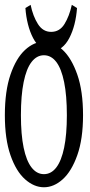

<svg xmlns="http://www.w3.org/2000/svg" viewBox="-25 -770 374 794"><path d="M156.7 4.4Q115.7 4.4 78.6 -28.6Q41.5 -61.5 18.3 -128.2Q-4.9 -194.8 -4.9 -293.5Q-4.9 -393.6 18.3 -461.4Q41.5 -529.3 78.6 -563.5Q115.7 -597.7 156.7 -597.7Q197.8 -597.7 234.4 -563.5Q271 -529.3 294.7 -461.4Q318.4 -393.6 318.4 -293.5Q318.4 -195.3 294.7 -128.4Q271 -61.5 234.4 -28.6Q197.8 4.4 156.7 4.4ZM156.7 -49.8Q186.5 -49.8 207.8 -77.4Q229 -105 240.2 -159.2Q251.5 -213.4 251.5 -293.5Q251.5 -375 240.2 -430.4Q229 -485.8 207.8 -513.7Q186.5 -541.5 156.7 -541.5Q127 -541.5 105.5 -513.7Q84 -485.8 72.8 -430.4Q61.5 -375 61.5 -293.5Q61.5 -213.4 72.8 -159.2Q84 -105 105.5 -77.4Q127 -49.8 156.7 -49.8ZM80.1 -736.8 101.6 -750Q111.3 -703.1 131.8 -670.7Q152.3 -638.2 186.5 -638.2Q221.7 -638.2 241.7 -670.7Q261.7 -703.1 272 -750L293.5 -736.8Q291 -701.7 283 -669.9Q274.9 -638.2 261.7 -612.8Q248.5 -587.4 230.2 -573.2Q211.9 -559.1 186.5 -559.1Q162.6 -559.1 143.8 -573.2Q125 -587.4 111.8 -612.8Q98.6 -638.2 90.6 -669.9Q82.5 -701.7 80.1 -736.8Z"/></svg>

Font: Scarab Serif
Style: Condensed
Weight: 400
Designer: John Roberts
Foundry: Scarab
Version: 1.0